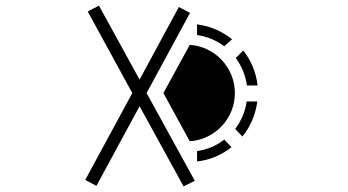

<svg xmlns="http://www.w3.org/2000/svg" viewBox="-20 -721 1240 685"><path d="M635 -56 675 -76 503 -389 658 -675 618 -696 478 -437 333 -701 293 -680 452 -389 284 -79 324 -58 478 -342ZM683 -596C719 -591 752 -577 780 -556L808 -581C773 -609 730 -628 683 -634ZM563 -389 657 -217C747 -223 818 -298 818 -389C818 -480 747 -555 657 -561ZM821 -514C842 -486 856 -452 861 -416H899C894 -463 875 -506 848 -541ZM898 -359H860C855 -322 840 -289 819 -261L845 -234C873 -269 892 -312 898 -359ZM806 -196 780 -223C752 -201 719 -187 683 -182V-145C729 -150 771 -168 806 -196Z"/></svg>

Font: CryptoKit_GRILLE 1.4
Style: Regular
Weight: 400
Monospace: yes
Designer: Oceane Juvin
Foundry: http://www.head-geneve.ch
Version: Version 1.004